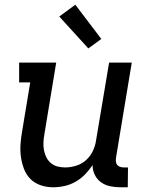

<svg xmlns="http://www.w3.org/2000/svg" viewBox="-20 -785 640 813"><path d="M205 8Q178 8 152.5 -0.5Q127 -9 109 -27Q91 -45 81.5 -70Q72 -95 68.5 -121.5Q65 -148 67 -175.5Q69 -203 74 -231L108 -436H61V-520H218L168 -217Q165 -200 164 -183Q163 -166 166 -150Q169 -134 176 -119.5Q183 -105 195.5 -94.5Q208 -84 223.5 -80Q239 -76 256 -76Q279 -76 303 -83.5Q327 -91 345 -107.5Q363 -124 373.5 -146.5Q384 -169 387 -192L442 -520H538L471 -116Q470 -108 471 -100Q472 -92 476.5 -86.5Q481 -81 488.5 -78.5Q496 -76 504 -76H522L521 8H490Q467 8 446 3.5Q425 -1 408 -13Q391 -25 381.5 -44.5Q372 -64 372 -86Q358 -65 340 -46.5Q322 -28 300 -15.5Q278 -3 253.5 2.5Q229 8 205 8ZM354 -580 231 -715 299 -765 409 -620Z"/></svg>

Font: Iosevka Etoile Medium
Style: Italic
Weight: 500
Italic angle: -9°
Designer: Belleve Invis
Foundry: Belleve Invis
Version: Version 22.1.2; ttfautohint (v1.8.4)